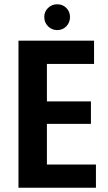

<svg xmlns="http://www.w3.org/2000/svg" viewBox="-20 -878 504 898"><path d="M66.4 0H428.7V-108.6H199.4V-298.7H405.3V-403.9H199.4V-579.1H419.9V-687.7H66.4ZM247.8 -737.3Q273.3 -737.3 290.4 -755.1Q307.4 -772.9 307.4 -798.7Q307.4 -823.6 290.3 -840.8Q273.2 -858 247.7 -858Q222.2 -858 204.6 -840.7Q187 -823.5 187 -798.7Q187 -772.9 204.6 -755.1Q222.2 -737.3 247.8 -737.3Z"/></svg>

Font: Secuela Black
Style: Regular
Weight: 900
Designer: Fernando Haro
Foundry: deFharo
Version: Version 1.704